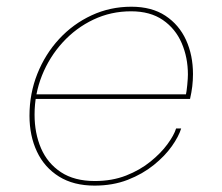

<svg xmlns="http://www.w3.org/2000/svg" viewBox="-20 -558 677 586"><path d="M82 -256 85.5 -270H554.5L547 -267Q549.5 -277.5 551.5 -298.5Q553.5 -319.5 553.5 -330.5Q553.5 -382.5 534.5 -426.5Q515.5 -470.5 477 -497Q438.5 -523.5 380 -523.5Q318.5 -523.5 265.2 -498.2Q212 -473 171.5 -428.8Q131 -384.5 108.2 -327.8Q85.5 -271 85.5 -208Q85.5 -151.5 105.2 -105.5Q125 -59.5 166 -32.5Q207 -5.5 269.5 -5.5Q322 -5.5 364.8 -22.2Q407.5 -39 439.2 -64.8Q471 -90.5 491 -117.8Q511 -145 517.5 -166H533Q525.5 -141.5 504.5 -111.8Q483.5 -82 449.5 -54.5Q415.5 -27 370 -9.2Q324.5 8.5 268.5 8.5Q204.5 8.5 160 -19.2Q115.5 -47 92.8 -95.2Q70 -143.5 70 -205Q70 -272.5 94 -332.8Q118 -393 160.5 -439Q203 -485 259.5 -511.2Q316 -537.5 381 -537.5Q443 -537.5 484.8 -510Q526.5 -482.5 547.8 -436Q569 -389.5 569 -332Q569 -313 566.8 -294.2Q564.5 -275.5 560 -256Z"/></svg>

Font: Epilogue Thin
Style: Italic
Weight: 250
Italic angle: -12°
Designer: Tyler Finck
Foundry: Etcetera Type Co
Version: Version 2.112